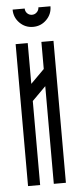

<svg xmlns="http://www.w3.org/2000/svg" viewBox="-52 -741 315 770"><g transform="rotate(-5 105.5 -355.5)"><path d="M181.6 -710.5Q181.6 -678.9 159.3 -656.6Q137 -634.3 105.4 -634.3Q73.7 -634.3 51.4 -656.6Q29.2 -678.9 29.2 -710.5H77.9Q77.9 -698.9 85.8 -691Q93.7 -683 105.4 -683Q116.6 -683 124.7 -691.2Q132.9 -699.3 132.9 -710.5ZM181.6 0H132.9V-393.2L77.9 -338.2V0H29.2Q29.2 0 29.2 -571.4H77.9V-407.3L132.9 -462.3V-571.4H181.6Q181.6 -571.4 181.6 0Z"/></g></svg>

Font: Marapfhont
Style: Book
Weight: 400
Version: Version 0.15